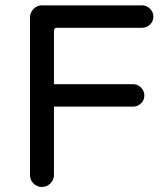

<svg xmlns="http://www.w3.org/2000/svg" viewBox="-20 -703 634 728"><path d="M93.8 -39.1V-636.7Q93.8 -655.3 106.9 -668.9Q120.1 -682.6 138.7 -682.6H518.6Q536.1 -682.6 548.8 -669.9Q561.5 -657.2 561.5 -639.6Q561.5 -622.1 548.8 -609.9Q536.1 -597.7 518.6 -597.7H196.3Q184.6 -597.7 184.6 -585.9V-383.8H484.4Q502 -383.8 514.6 -371.1Q527.3 -358.4 527.3 -340.8Q527.3 -323.2 514.6 -311Q502 -298.8 484.4 -298.8H184.6V-39.1Q184.6 -20.5 170.9 -7.3Q157.2 5.9 138.7 5.9Q120.1 5.9 106.9 -7.3Q93.8 -20.5 93.8 -39.1Z"/></svg>

Font: jf-openhuninn-1.0
Style: Regular
Weight: 400
Designer: [Kosugi Maru]
      Designed by Motoya company      

      [Varela Round]
      Joe Prince(Latin component); Avraham Co
Foundry: justfont CO.,LTD.
Version: 1.0